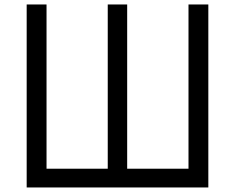

<svg xmlns="http://www.w3.org/2000/svg" viewBox="-20 -805 1040 850"><path d="M98.1 -785.2H186V-58.1H457V-785.2H543V-58.1H814.5V-785.2H902.3V24.9H98.1Z"/></svg>

Font: BIZ UDPGothic
Style: Regular
Weight: 400
Designer: TypeBank Co., Ltd.
Foundry: Morisawa Inc.
Version: Version 1.051